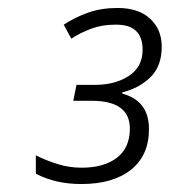

<svg xmlns="http://www.w3.org/2000/svg" viewBox="-20 -873 426 482"><path d="M184 -411Q264 -411 309 -447Q354 -483 354 -549Q354 -620 287 -638V-641Q330 -652 358 -679.5Q386 -707 386 -756Q386 -799 357 -826Q328 -853 275 -853Q234 -853 200.5 -841Q167 -829 140 -811L159 -776Q184 -792 210.5 -801.5Q237 -811 268 -811Q338 -813 338 -748Q338 -705 303.5 -682.5Q269 -660 219 -660H172L164 -620H210Q306 -620 306 -550Q306 -502 273.5 -477Q241 -452 185 -452Q154 -452 125 -461Q96 -470 70 -483V-437Q119 -411 184 -411Z"/></svg>

Font: Noto Sans UI Light
Style: Italic
Weight: 300
Italic angle: -12°
Designer: Monotype Design Team
Foundry: Monotype Imaging Inc.
Version: Version 1.901